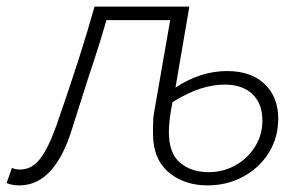

<svg xmlns="http://www.w3.org/2000/svg" viewBox="-52 -548 919 581"><path d="M-32 6 -16 -40Q-6 -35 9 -35Q44 -35 69 -67Q94 -99 119 -169Q194 -384 234 -528H521L479 -283Q555 -333 635 -333Q708 -333 749 -293.5Q790 -254 790 -189Q790 -132 761.5 -86Q733 -40 684 -13.5Q635 13 576 13Q510 13 464 -22Q418 -57 412 -122Q411 -134 411 -157Q411 -190 414 -206L463 -487H270Q249 -413 214 -309L167 -161Q114 13 7 13Q-15 13 -32 6ZM742 -183Q742 -235 711.5 -263.5Q681 -292 628 -292Q593 -292 555 -280Q517 -268 470 -239Q459 -184 459 -149Q459 -84 493 -55.5Q527 -27 580 -27Q622 -27 659 -47Q696 -67 719 -103Q742 -139 742 -183Z"/></svg>

Font: Nebula Sans Light
Style: Regular
Weight: 300
Italic angle: -9°
Designer: Paul D. Hunt for Adobe (as Source Sans)
Foundry: Nebula Entertainment & Broadcasting LLC
Version: Version 1.010